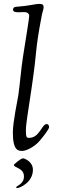

<svg xmlns="http://www.w3.org/2000/svg" viewBox="-20 -767 301 986"><path d="M51 79C51 96 103 94 103 139C103 180 63 187 63 195C63 197 65 199 68 199C81 199 149 170 149 105C149 61 103 46 99 46C85 46 51 79 51 79ZM46 -86C46 8 75 8 95 8C114 8 156 -12 182 -42C206 -70 232 -104 232 -114C232 -124 227 -130 220 -130C194 -130 184 -59 129 -59C116 -59 113 -64 113 -98C113 -132 125 -195 142 -313C174 -528 157 -491 194 -685C197 -704 204 -717 204 -731C204 -741 199 -747 183 -747C157 -747 135 -737 62 -732C49 -731 47 -723 47 -718C47 -707 56 -704 76 -704C88 -704 90 -705 105 -705C120 -705 130 -697 130 -685C130 -673 115 -583 98 -475C88 -411 83 -340 74 -277C72 -261 46 -143 46 -86Z"/></svg>

Font: OFL Sorts Mill Goudy
Style: Italic
Weight: 500
Italic angle: -6°
Version: Version 003.000